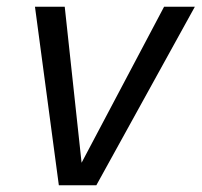

<svg xmlns="http://www.w3.org/2000/svg" viewBox="-20 -551 600 571"><path d="M559.5 -531 266.5 0H155L84 -531H172.5L225 -45H211L468 -531Z"/></svg>

Font: Epilogue
Style: Italic
Weight: 400
Italic angle: -12°
Designer: Tyler Finck
Foundry: Etcetera Type Co
Version: Version 2.112